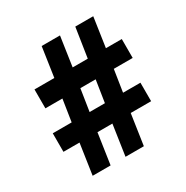

<svg xmlns="http://www.w3.org/2000/svg" viewBox="-148 -756 852 880"><g transform="rotate(-30 278.0 -316.0)"><path d="M118 -162H33V-260H133L151 -376H61V-476H166L189 -632H286L263 -476H343L367 -632H462L439 -476H523V-376H423L405 -260H497V-162H389L365 0H268L292 -162H213L189 0H94ZM309 -260 327 -376H246L228 -260Z"/></g></svg>

Font: Noto Sans Gurmukhi Condensed
Style: Bold
Weight: 700
Width: 3
Designer: Jelle Bosma - Monotype Design Team
Foundry: Monotype Imaging Inc.
Version: Version 2.004; ttfautohint (v1.8.4.7-5d5b)